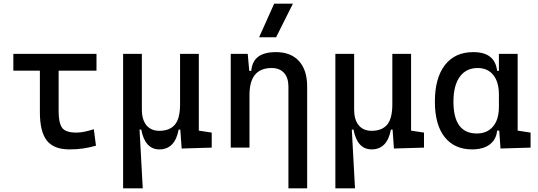

<svg xmlns="http://www.w3.org/2000/svg" viewBox="-20 -815 2970 1060"><path d="M363.3 9.8Q276.9 9.8 238.5 -39.1Q200.2 -87.9 200.2 -195.3V-517.6H303.7V-200.2Q303.7 -138.7 322 -110.8Q340.3 -83 402.3 -83Q422.4 -83 445.3 -87.6Q468.3 -92.3 498 -101.6L509.8 -10.7Q472.2 0 437.5 4.9Q402.8 9.8 363.3 9.8ZM53.7 -424.8V-517.6H512.7V-424.8Z M859.9 9.8Q780.8 9.8 759.8 -99.6H731.9L659.7 -175.8V-517.6H763.2V-210Q763.2 -153.8 788.6 -123.3Q814 -92.8 859.9 -92.8Q916.5 -92.8 945.3 -126.5Q974.1 -160.2 974.1 -239.3L1000.5 -99.6H966.3Q956.1 -44.9 929.4 -17.6Q902.8 9.8 859.9 9.8ZM659.7 224.6V-210L749.5 -115.7L768.1 224.6ZM982.9 4.9 974.1 -119.1V-210H1077.6V-93.8L1148.9 -83V0ZM974.1 -146.5V-517.6H1077.6V-175.8Z M1572.3 224.6V-336.9Q1572.3 -386.2 1547.9 -412.8Q1523.4 -439.5 1479.5 -439.5Q1357.4 -439.5 1357.4 -291L1327.1 -423.8H1367.2Q1371.6 -476.1 1405.3 -501.7Q1439 -527.3 1503.9 -527.3Q1585.9 -527.3 1630.9 -477.5Q1675.8 -427.7 1675.8 -336.9V224.6ZM1253.9 0V-517.6H1347.7L1357.4 -408.2V0ZM1410.6 -609.4 1493.7 -794.9H1597.2L1504.4 -609.4Z M2031.7 9.8Q1952.6 9.8 1931.6 -99.6H1903.8L1831.5 -175.8V-517.6H1935.1V-210Q1935.1 -153.8 1960.4 -123.3Q1985.8 -92.8 2031.7 -92.8Q2088.4 -92.8 2117.2 -126.5Q2146 -160.2 2146 -239.3L2172.4 -99.6H2138.2Q2127.9 -44.9 2101.3 -17.6Q2074.7 9.8 2031.7 9.8ZM1831.5 224.6V-210L1921.4 -115.7L1939.9 224.6ZM2154.8 4.9 2146 -119.1V-210H2249.5V-93.8L2320.8 -83V0ZM2146 -146.5V-517.6H2249.5V-175.8Z M2586.9 9.8Q2488.8 9.8 2434.8 -58.3Q2380.9 -126.5 2380.9 -253.9Q2380.9 -384.3 2436.3 -455.8Q2491.7 -527.3 2592.8 -527.3Q2652.8 -527.3 2685.5 -501.7Q2718.3 -476.1 2724.6 -423.8H2764.6L2734.4 -293Q2734.4 -362.3 2703.4 -400.9Q2672.4 -439.5 2617.2 -439.5Q2553.2 -439.5 2518.3 -391.1Q2483.4 -342.8 2483.4 -253.9Q2483.4 -78.1 2612.3 -78.1Q2669.9 -78.1 2702.1 -116.7Q2734.4 -155.3 2734.4 -224.6V-252L2769.5 -93.8H2724.6Q2721.2 -59.6 2703.1 -36.4Q2685.1 -13.2 2655.5 -1.7Q2626 9.8 2586.9 9.8ZM2743.2 4.9 2734.4 -119.1V-239.3L2837.9 -210V-93.8L2909.2 -83V0ZM2734.4 -146.5V-517.6H2837.9V-175.8Z"/></svg>

Font: Cascadia Code
Style: Regular
Weight: 400
Designer: Aaron Bell
Foundry: Saja Typeworks
Version: Version 2404.023